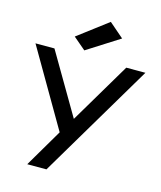

<svg xmlns="http://www.w3.org/2000/svg" viewBox="-131 -1000 915 1093"><g transform="rotate(15 327.0 -453.0)"><path d="M208 -772 280.8 -710 471.2 -831.1 384.8 -905.8ZM324.2 -317.9 113.8 -676.8H2L266.1 -223.1L134.8 0H248L649.9 -676.8H537.1Z"/></g></svg>

Font: Comic Neue Angular
Style: Bold
Weight: 700
Designer: Craig Rozynski
Foundry: Craig Rozynski
Version: Version 2.003